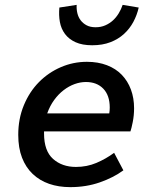

<svg xmlns="http://www.w3.org/2000/svg" viewBox="-20 -757 640 789"><path d="M269 12Q221 12 182 -1.5Q143 -15 114.5 -42Q86 -69 70.5 -109Q55 -149 55 -203Q55 -269 78 -324.5Q101 -380 140 -419.5Q179 -459 230 -481Q281 -503 337 -503Q383 -503 419.5 -489Q456 -475 480.5 -449.5Q505 -424 518 -389Q531 -354 531 -312Q531 -283 525.5 -255.5Q520 -228 516 -217H161V-208Q161 -137 198 -104Q235 -71 292 -71Q337 -71 376 -87.5Q415 -104 449 -129L487 -57Q446 -27 390 -7.5Q334 12 269 12ZM333 -420Q310 -420 286.5 -411.5Q263 -403 241.5 -386.5Q220 -370 202.5 -346Q185 -322 174 -291H429Q430 -297 430.5 -303Q431 -309 431 -315Q431 -365 404.5 -392.5Q378 -420 333 -420ZM359 -571Q318 -571 290.5 -583.5Q263 -596 247 -617.5Q231 -639 226 -667Q221 -695 224 -726L295 -737Q294 -719 298 -702.5Q302 -686 311.5 -673.5Q321 -661 336 -653Q351 -645 373 -645Q395 -645 413 -653Q431 -661 444.5 -673.5Q458 -686 468 -702.5Q478 -719 484 -737L550 -726Q543 -695 528 -667Q513 -639 489.5 -617.5Q466 -596 433.5 -583.5Q401 -571 359 -571Z"/></svg>

Font: Source Code Pro Semibold
Style: Italic
Weight: 600
Italic angle: -11°
Monospace: yes
Designer: Paul D. Hunt, Teo Tuominen
Foundry: Adobe Systems Incorporated
Version: Version 1.050;PS 1.000;hotconv 16.6.51;makeotf.lib2.5.65220